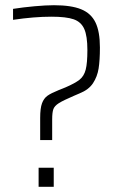

<svg xmlns="http://www.w3.org/2000/svg" viewBox="-20 -716 470 736"><path d="M206 -371 231 -381Q268 -397 285 -410.5Q302 -424 308.5 -449Q315 -474 315 -524Q315 -578 303 -605Q291 -632 262.5 -642Q234 -652 177 -652Q111 -652 30 -640V-682Q68 -688 112 -692Q156 -696 187 -696Q253 -696 291 -680.5Q329 -665 346 -630Q363 -595 363 -534Q363 -485 358 -453.5Q353 -422 336.5 -397Q320 -372 285 -358L264 -349Q222 -331 205.5 -320.5Q189 -310 184.5 -297.5Q180 -285 180 -258V-179H134V-264Q134 -301 141 -320Q148 -339 162 -349Q176 -359 206 -371ZM128 0V-73H186V0Z"/></svg>

Font: Saira Semi Condensed ExtraLight
Style: Regular
Weight: 200
Width: 4
Designer: Hector Gatti with collaboration of the Omnibus-Type team
Foundry: Omnibus-Type
Version: Version 1.001; ttfautohint (v1.8)